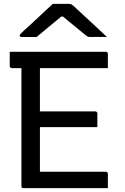

<svg xmlns="http://www.w3.org/2000/svg" viewBox="-20 -966 640 986"><path d="M30 -700H523Q527 -700 529 -698.5Q531 -697 532.5 -695Q534 -693 534 -689Q534 -669 534 -653Q534 -637 534 -616H41Q38 -616 35.5 -617.5Q33 -619 31.5 -621.5Q30 -624 30 -627Q30 -648 30 -664Q30 -680 30 -700ZM143 -394H469Q473 -394 475 -392.5Q477 -391 478.5 -389Q480 -387 480 -383Q480 -370 480 -358.5Q480 -347 480 -336Q480 -325 480 -313H143ZM101 0Q98 0 96 -0.5Q94 -1 92.5 -2.5Q91 -4 90.5 -6Q90 -8 90 -11Q90 -59 90 -119Q90 -179 90 -246.5Q90 -314 90 -384Q90 -454 90 -524.5Q90 -595 90 -659H192L185 -643Q185 -624 185 -601Q185 -578 185 -555Q185 -502 185 -443Q185 -384 185 -323Q185 -262 185 -201Q185 -140 185 -84H523Q528 -84 531 -81Q534 -78 534 -73Q534 -54 534 -36.5Q534 -19 534 0ZM251 -946Q261 -946 277 -946Q293 -946 309.5 -946Q326 -946 335 -946Q343 -946 348.5 -942.5Q354 -939 369 -925Q377 -918 395 -901Q413 -884 436.5 -862.5Q460 -841 484 -818.5Q508 -796 529 -776Q510 -777 488 -776.5Q466 -776 448 -776Q437 -776 432 -777.5Q427 -779 419 -786Q403 -799 367 -828.5Q331 -858 279 -901L332 -881Q316 -881 300 -881Q284 -881 268 -881L320 -902Q270 -860 233 -830Q196 -800 168 -776H92Q88 -776 85.5 -777Q83 -778 82 -779.5Q81 -781 81 -783Q81 -787 85 -791.5Q89 -796 104 -810Q117 -822 136.5 -839.5Q156 -857 177.5 -877.5Q199 -898 218.5 -916Q238 -934 251 -946Z"/></svg>

Font: RecMonoLinear Nerd Font Mono
Style: Regular
Weight: 400
Monospace: yes
Version: Version 1.085; ttfautohint (v1.8.4.7-5d5b);Nerd Fonts 3.2.1